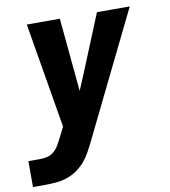

<svg xmlns="http://www.w3.org/2000/svg" viewBox="-92 -591 775 876"><g transform="rotate(-10 295.0 -152.5)"><path d="M-10 215V95H44Q62 95 79.5 90.5Q97 86 110.5 73.5Q124 61 133 45Q142 29 150 13L173 -33L91 -520H244L276 -180L303 -244L416 -520H568L281 66Q271 86 260 105.5Q249 125 234 143Q216 164 193.5 179.5Q171 195 146 203Q121 211 95.5 213Q70 215 44 215Z"/></g></svg>

Font: Iosevka SS04 Heavy Extended
Style: Italic
Weight: 900
Width: 7
Italic angle: -9°
Monospace: yes
Designer: Belleve Invis
Foundry: Belleve Invis
Version: Version 19.0.0; ttfautohint (v1.8.4)